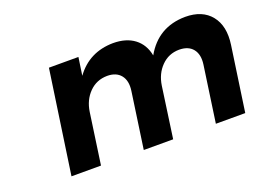

<svg xmlns="http://www.w3.org/2000/svg" viewBox="-85 -742 1277 941"><g transform="rotate(-20 553.0 -272.0)"><path d="M147.9 0 226.1 -538.1H379.9L366.2 -444.8Q437 -542.5 562 -543.9Q629.9 -543.9 672.9 -511.5Q715.8 -479 727.1 -419.9Q796.4 -542.5 938 -543.9Q1027.3 -543.9 1072 -488.3Q1116.7 -432.6 1103 -337.9L1054.2 0H900.9L942.9 -293Q950.2 -344.2 926.8 -373.5Q903.3 -402.8 855 -402.8Q800.3 -402.3 762.5 -364Q724.6 -325.7 715.8 -266.1L678.2 0H524.9L566.9 -293Q574.2 -344.2 550.8 -373.5Q527.3 -402.8 480 -402.8Q424.3 -402.3 386.5 -364Q348.6 -325.7 339.8 -266.1L301.8 0Z"/></g></svg>

Font: Trueno SemiBold
Style: Italic
Weight: 600
Designer: Julieta Ulanovsky
Foundry: Julieta Ulanovsky
Version: Version 3.001b | FøM Fix